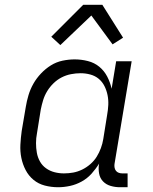

<svg xmlns="http://www.w3.org/2000/svg" viewBox="-20 -777 640 805"><path d="M224 8Q195 8 168 1Q141 -6 120.5 -23Q100 -40 87.5 -64Q75 -88 69.5 -115Q64 -142 65.5 -170.5Q67 -199 71 -228L88 -328Q92 -353 99.5 -378Q107 -403 120 -426Q133 -449 152 -469Q171 -489 193.5 -503Q216 -517 242 -522.5Q268 -528 293 -528Q321 -528 348.5 -521Q376 -514 396.5 -497Q417 -480 429.5 -456Q442 -432 448 -405L467 -520H532L460 -89Q459 -81 460.5 -73.5Q462 -66 466.5 -60.5Q471 -55 478 -52.5Q485 -50 493 -50H515V8H483Q463 8 444 2.5Q425 -3 412 -16.5Q399 -30 395.5 -49.5Q392 -69 395 -89L396 -92Q382 -69 364 -49Q346 -29 322.5 -16Q299 -3 273.5 2.5Q248 8 224 8ZM248 -50Q268 -50 287 -53.5Q306 -57 324.5 -66Q343 -75 359 -89Q375 -103 385.5 -120Q396 -137 403 -156Q410 -175 413 -194L429 -294Q433 -316 434 -337Q435 -358 431 -378Q427 -398 418 -416Q409 -434 394 -446.5Q379 -459 359 -464.5Q339 -470 318 -470Q298 -470 277.5 -466Q257 -462 238.5 -452.5Q220 -443 204.5 -428Q189 -413 178 -395Q167 -377 161 -357.5Q155 -338 151 -318L135 -218Q131 -198 131 -177Q131 -156 134.5 -136.5Q138 -117 147.5 -100Q157 -83 173 -71.5Q189 -60 208.5 -55Q228 -50 248 -50ZM233 -588 195 -623 329 -757H409L496 -619L452 -591L363 -712Z"/></svg>

Font: Iosevka HT Light Extended
Style: Italic
Weight: 300
Width: 7
Italic angle: -9°
Monospace: yes
Designer: Belleve Invis
Foundry: Belleve Invis
Version: Version 32.3.0; ttfautohint (v1.8.4)